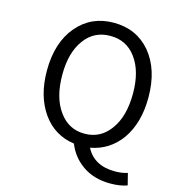

<svg xmlns="http://www.w3.org/2000/svg" viewBox="-132 -854 1022 1144"><g transform="rotate(15 379.0 -281.5)"><path d="M271 -146Q330 -63 429 -63Q528 -63 587 -146Q647 -228 647 -369Q647 -506 587 -587Q529 -666 429 -666Q329 -666 271 -587Q211 -506 211 -369Q211 -228 271 -146ZM740 96 758 168Q716 184 653 184Q554 184 483 135Q415 88 384 10Q262 -7 190 -107Q116 -211 116 -369Q116 -543 204 -646Q290 -747 429 -747Q569 -747 655 -646Q742 -542 742 -369Q742 -214 671 -111Q600 -12 483 9Q533 107 663 107Q704 107 740 96Z"/></g></svg>

Font: Source Han Sans Regular
Style: Regular
Weight: 400
Designer: Ryoko NISHIZUKA  (kana & ideographs); Paul D. Hunt (Latin, Greek & Cyrillic); Wenlong ZHANG  (bopomofo); Sandoll Communi
Foundry: Adobe Systems Incorporated
Version: Version 1.00 January 18, 2024, initial release